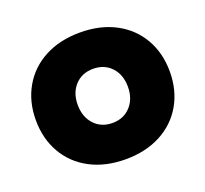

<svg xmlns="http://www.w3.org/2000/svg" viewBox="-109 -687 931 870"><g transform="rotate(-20 357.0 -252.5)"><path d="M34 -253Q34 -342 74 -411.5Q114 -481 187 -519.5Q260 -558 357 -558Q454 -558 527 -519.5Q600 -481 640 -411.5Q680 -342 680 -253Q680 -163 640 -93.5Q600 -24 527 14.5Q454 53 357 53Q260 53 187 14.5Q114 -24 74 -93.5Q34 -163 34 -253ZM357 -122Q411 -122 444.5 -158.5Q478 -195 478 -253Q478 -311 444.5 -347Q411 -383 357 -383Q303 -383 269.5 -347Q236 -311 236 -253Q236 -195 269.5 -158.5Q303 -122 357 -122Z"/></g></svg>

Font: LINE Seed JP_TTF ExtraBold
Style: Regular
Weight: 800
Designer: LY Corporation & Fontrix & Fontworks
Version: Version 1.015